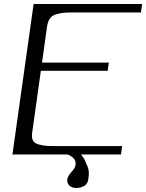

<svg xmlns="http://www.w3.org/2000/svg" viewBox="-20 -770 728 957"><path d="M315.4 124Q317.4 108.4 336.4 86.9Q355.5 65.4 356.4 52.7Q360.4 29.3 342.3 14.6Q324.2 0 312.5 0H42L147.5 -750H688.5L682.6 -708H349.6Q316.4 -708 299.8 -706.5Q283.2 -705.1 261.7 -699.2Q240.2 -693.4 229.5 -678.7Q218.8 -664.1 214.8 -639.6L189.5 -458H522.5L516.6 -417H183.6L140.6 -110.4Q136.7 -85.9 143.6 -71.3Q150.4 -56.6 170.4 -50.8Q190.4 -44.9 206.5 -43.5Q222.7 -42 255.9 -42H588.9L583 0H383.8Q399.4 20.5 403.3 29.3Q418 60.5 421.4 77.1Q424.8 93.8 419.9 124Q417 147.5 398.9 157.2Q380.9 167 362.3 167Q351.6 167 341.3 164.1Q331.1 161.1 322.3 150.9Q313.5 140.6 315.4 124Z"/></svg>

Font: okolaks
Style: RegularItalic
Weight: 500
Italic angle: -8°
Version: Version 000.6.0